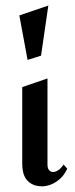

<svg xmlns="http://www.w3.org/2000/svg" viewBox="-20 -657 267 683"><path d="M151.9 -637.2 126 -459 78.1 -443.8 48.8 -602.1ZM219.2 -57.1Q208 -33.2 193.1 -20.5Q178.2 -7.8 164.6 -2Q148.4 4.9 131.8 5.9Q110.4 5.9 96.2 -1Q82 -7.8 73.7 -19Q65.4 -30.3 62.3 -44.4Q59.1 -58.6 59.1 -73.2V-347.2L148.9 -377.9V-70.8Q148.9 -59.1 154.3 -52.2Q159.7 -45.4 168.2 -45.2Q176.8 -44.9 186.8 -51.3Q196.8 -57.6 206.1 -71.8Z"/></svg>

Font: Redressed
Style: Regular
Weight: 400
Designer: Astigmatic (AOETI)
Foundry: Astigmatic (AOETI)
Version: Version 1.000